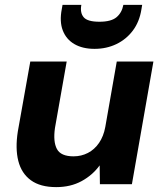

<svg xmlns="http://www.w3.org/2000/svg" viewBox="-20 -754 670 786"><path d="M210 12Q145 12 106.5 -16Q68 -44 55 -95Q42 -146 53 -216L104 -502H253L205 -230Q197 -174 213 -144Q229 -114 281 -114Q313 -114 340 -128Q367 -142 385.5 -169Q404 -196 411 -234L458 -502H608L520 0H389L388 -77Q359 -37 314 -12.5Q269 12 210 12ZM367 -554Q318 -554 284.5 -573.5Q251 -593 237 -629.5Q223 -666 233 -717L236 -734H313Q307 -702 322.5 -683.5Q338 -665 387 -665Q435 -665 457 -683.5Q479 -702 485 -734H562L559 -716Q551 -665 524 -629Q497 -593 456.5 -573.5Q416 -554 367 -554Z"/></svg>

Font: DM Sans 16pt Black
Style: Italic
Weight: 900
Italic angle: -10°
Version: Version 4.004;gftools[0.9.30]